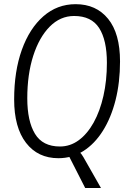

<svg xmlns="http://www.w3.org/2000/svg" viewBox="-20 -762 640 943"><path d="M267 15Q166 15 107.8 -60.5Q49.5 -136 49.5 -273.5Q49.5 -412 87.2 -517.2Q125 -622.5 193 -682Q261 -741.5 351.5 -741.5Q452.5 -741.5 511 -669.5Q569.5 -597.5 569.5 -460.5Q569.5 -357 547.5 -270.2Q525.5 -183.5 485.2 -119.5Q445 -55.5 389.5 -20.2Q334 15 267 15ZM274.5 -42.5Q325 -42.5 367 -73.5Q409 -104.5 440 -160.2Q471 -216 488 -291Q505 -366 505 -453.5Q505 -565 467 -624.2Q429 -683.5 344 -683.5Q276 -683.5 224.2 -631.2Q172.5 -579 143.2 -487.8Q114 -396.5 114 -279Q114 -167 151.8 -104.8Q189.5 -42.5 274.5 -42.5ZM398.5 161.5 304.5 -23H352.5Q361.5 -23 370.8 -15Q380 -7 389.5 9.5L476 161.5Z"/></svg>

Font: Spline Sans Mono Light
Style: Italic
Weight: 300
Italic angle: -4°
Monospace: yes
Version: Version 1.004